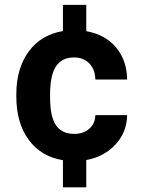

<svg xmlns="http://www.w3.org/2000/svg" viewBox="-20 -664 615 803"><path d="M290 -104Q329.1 -104 353.5 -125.5Q377.9 -147 378.9 -182.6H511.7Q510.7 -111.8 463.6 -60.3Q416.5 -8.8 340.8 5.4V119.6H243.2V5.9Q151.9 -8.8 100.1 -79.1Q48.3 -149.4 48.3 -259.8V-270.5Q48.3 -377 99.6 -447.8Q150.9 -518.6 243.2 -534.2V-643.6H340.8V-533.7Q420.4 -519.5 465.6 -465.3Q510.7 -411.1 511.7 -331.5H378.9Q377.9 -373.5 353.5 -398.7Q329.1 -423.8 289.6 -423.8Q239.7 -423.8 214.8 -387.5Q189.9 -351.1 189.5 -272.9V-256.8Q189.5 -174.8 214.6 -139.4Q239.7 -104 290 -104Z"/></svg>

Font: MAUL Bold
Style: Bold
Weight: 700
Designer: MAUL
Version: Version 1.0; 2020; ttfautohint (v1.8.3)